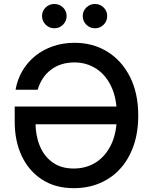

<svg xmlns="http://www.w3.org/2000/svg" viewBox="-20 -958 784 988"><path d="M359.9 10.3Q265.1 10.3 197 -33.7Q128.9 -77.6 92.3 -154.5Q55.7 -231.4 55.7 -332V-409.7H610.8V-318.4H133.8L162.6 -328.6Q162.6 -261.2 184.8 -207.3Q207 -153.3 251 -122.1Q294.9 -90.8 359.4 -90.8Q424.3 -90.8 474.4 -123Q524.4 -155.3 553 -216.1Q581.5 -276.9 581.5 -363.8Q581.5 -450.7 553 -511.7Q524.4 -572.8 474.9 -604.7Q425.3 -636.7 362.8 -636.7Q326.7 -636.7 296.1 -627Q265.6 -617.2 241.5 -598.6Q217.3 -580.1 200.2 -554.2Q183.1 -528.3 173.8 -496.1H60.1Q69.3 -549.3 95.5 -593.8Q121.6 -638.2 161.6 -670.4Q201.7 -702.6 253.2 -720.2Q304.7 -737.8 363.8 -737.8Q458.5 -737.8 532.5 -692.1Q606.4 -646.5 648.9 -562.5Q691.4 -478.5 691.4 -363.3Q691.4 -277.3 667.5 -208.5Q643.6 -139.6 599.6 -90.8Q555.7 -42 494.6 -15.9Q433.6 10.3 359.9 10.3ZM468.8 -812.5Q442.4 -812.5 424.1 -831.1Q405.8 -849.6 405.8 -875.5Q405.8 -901.4 424.3 -919.4Q442.9 -937.5 468.8 -937.5Q495.1 -937.5 513.4 -919.4Q531.7 -901.4 531.7 -875.5Q531.7 -849.6 513.4 -831.1Q495.1 -812.5 468.8 -812.5ZM259.8 -812.5Q233.4 -812.5 214.8 -831.1Q196.3 -849.6 196.3 -875.5Q196.3 -901.4 214.8 -919.4Q233.4 -937.5 259.8 -937.5Q286.1 -937.5 304.4 -919.4Q322.8 -901.4 322.8 -875.5Q322.8 -849.6 304.4 -831.1Q286.1 -812.5 259.8 -812.5Z"/></svg>

Font: Inter 17pt Medium
Style: Regular
Weight: 500
Version: Version 4.001;git-66647c0bb